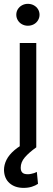

<svg xmlns="http://www.w3.org/2000/svg" viewBox="-34 -749 269 976"><path d="M66.4 -530.3V0H150.4V-530.3ZM14.6 182.1C32.9 198.1 56.6 206.1 85.9 206.1C101.6 206.1 115.6 204.1 127.9 200.2C140.3 196.3 150.7 191.4 159.2 185.5L153.3 125L139.6 130.9L124 134.8C118.8 136.1 113.3 136.7 107.4 136.7C94.4 136.7 85.1 134 79.6 128.4C74.1 122.9 71.3 114.6 71.3 103.5C71.3 84.6 78.3 67.1 92.3 50.8C106.3 34.5 125.7 17.6 150.4 0L110.4 -29.3C81.7 -16.3 58.1 -1.8 39.6 14.2C21 30.1 7.5 46.5 -1 63.5C-9.4 80.4 -13.7 97.7 -13.7 115.2C-13 143.9 -3.6 166.2 14.6 182.1ZM78.1 -625.5C87.2 -620.6 97 -618.2 107.4 -618.2C118.5 -618.2 128.6 -620.6 137.7 -625.5C146.8 -630.4 154 -637.2 159.2 -646C164.4 -654.8 167 -664.1 167 -673.8C167 -684.2 164.4 -693.7 159.2 -702.1C154 -710.6 146.8 -717.3 137.7 -722.2C128.6 -727.1 118.5 -729.5 107.4 -729.5C97 -729.5 87.2 -727.1 78.1 -722.2C69 -717.3 61.8 -710.6 56.6 -702.1C51.4 -693.7 48.8 -684.2 48.8 -673.8C48.8 -664.1 51.4 -654.8 56.6 -646C61.8 -637.2 69 -630.4 78.1 -625.5Z"/></svg>

Font: Pretendard Variable
Style: Regular
Weight: 400
Designer: Base glyphs from Inter by Rasmus Andersson; Hangeul glyphs from Noto Sans CJK(Source Han Sans) by Jang Soo-young and Kan
Foundry: Kil Hyung-jin
Version: Version 1.309;Glyphs 3.2 (3225)